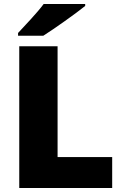

<svg xmlns="http://www.w3.org/2000/svg" viewBox="-20 -947 622 967"><path d="M409 -917V-927H200C167 -882 105 -818 71 -781V-767H198C252 -801 362 -879 409 -917ZM77 0H545V-156H270V-714H77Z"/></svg>

Font: Noto Sans Lao Looped Black
Style: Regular
Weight: 900
Designer: Mark Frömberg, Ben Mitchell
Foundry: The Fontpad Ltd
Version: Version 1.002